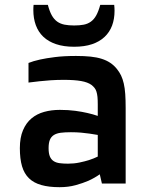

<svg xmlns="http://www.w3.org/2000/svg" viewBox="-20 -758 616 793"><path d="M62 -146Q62 -189.9 75 -220.2Q87.9 -250.5 110.1 -269Q132.3 -287.6 162.4 -295.9Q192.4 -304.2 227.1 -304.2Q262.2 -304.2 290.8 -300.3Q319.3 -296.4 340.3 -291.5Q364.3 -286.1 383.8 -279.3V-327.1Q383.8 -345.2 382.6 -357.7Q381.3 -370.1 378.4 -379.4Q375.5 -388.7 370.4 -395Q365.2 -401.4 357.9 -407.2Q342.3 -418.5 314.9 -423.3Q287.6 -428.2 243.7 -428.2Q215.8 -428.2 189.7 -426.5Q163.6 -424.8 143.1 -422.4Q119.1 -419.9 97.7 -417V-498Q117.2 -505.9 146 -512.2Q170.4 -517.6 207 -522.2Q243.7 -526.9 293.9 -526.9Q327.6 -526.9 353.8 -524.2Q379.9 -521.5 399.9 -515.1Q419.9 -508.8 435.3 -498.5Q450.7 -488.3 462.9 -473.1Q473.1 -460.4 480 -446.3Q486.8 -432.1 491.2 -413.1Q495.6 -394 497.3 -369.4Q499 -344.7 499 -312V0H400.9L392.1 -38.1Q370.6 -22.9 344.7 -11.2Q322.3 -1.5 292.2 6.8Q262.2 15.1 226.1 15.1Q182.1 15.1 150.9 6.3Q119.6 -2.4 99.9 -21.5Q80.1 -40.5 71 -71.3Q62 -102.1 62 -146ZM180.7 -146Q180.7 -124.5 186 -111.8Q191.4 -99.1 201.7 -92.5Q211.9 -85.9 226.8 -84Q241.7 -82 260.7 -82Q285.6 -82 307.9 -86.7Q330.1 -91.3 347.2 -96.7Q366.7 -103 383.8 -111.3V-200.7Q368.2 -203.6 350.1 -206.1Q334.5 -208.5 314.7 -210.2Q294.9 -211.9 272.9 -211.9Q248.5 -211.9 231.2 -209.7Q213.9 -207.5 202.6 -200.4Q191.4 -193.4 186 -180.4Q180.7 -167.5 180.7 -146ZM286.1 -564.9Q243.2 -564.9 211.4 -575.7Q179.7 -586.4 158.9 -606.2Q138.2 -626 127.9 -654.1Q117.7 -682.1 117.7 -716.3Q117.7 -721.7 117.9 -727.1Q118.2 -732.4 118.7 -737.8H177.7Q184.6 -711.4 193.8 -694.8Q203.1 -678.2 216.1 -668.9Q229 -659.7 246.3 -656.2Q263.7 -652.8 286.1 -652.8Q308.6 -652.8 325.4 -656Q342.3 -659.2 355.2 -668.5Q368.2 -677.7 377.4 -694.3Q386.7 -710.9 394 -737.8H451.7Q453.1 -725.1 453.1 -713.4Q453.1 -679.7 442.9 -652.3Q432.6 -625 411.9 -605.5Q391.1 -585.9 359.9 -575.4Q328.6 -564.9 286.1 -564.9Z"/></svg>

Font: Doppio One
Style: Regular
Weight: 400
Designer: Szymon Celej
Foundry: Szymon Celej
Version: Version 1.002